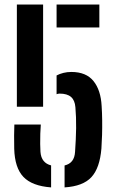

<svg xmlns="http://www.w3.org/2000/svg" viewBox="-20 -820 505 848"><path d="M42.8 -163Q41.9 -198.4 42.3 -222.3Q42.7 -246.3 43.4 -269.9H160.2Q158.7 -253.6 158 -230Q157.2 -206.5 157.5 -184.2Q157.7 -161.9 158.7 -149.5Q160.5 -124.3 172.5 -109.6Q184.4 -94.8 205.7 -89.5V7.7Q121.4 1.4 83.2 -38.9Q45.1 -79.2 42.8 -163ZM54.5 -348.7V-800H170.4V-348.7ZM229.9 -403.8V-486.8Q243.7 -494 260.2 -498.1Q276.6 -502.2 295.1 -502.2Q360.6 -502.2 392.9 -462Q425.3 -421.9 428.9 -351.7Q430.9 -321.4 431.3 -288.8Q431.7 -256.1 430.8 -224.2Q429.9 -192.2 427.9 -163.9Q420.8 -78 383.8 -37.7Q346.8 2.6 265.2 7.7V-89.2Q287.3 -94.5 298.6 -109.3Q310 -124 311.5 -149.1Q315.5 -204.9 316.2 -253.9Q316.8 -302.9 313 -346.6Q310.5 -377.4 293.5 -392Q276.5 -406.6 243.1 -406.6Q239.4 -406.6 236.1 -405.8Q232.8 -405.1 229.9 -403.8ZM229.9 -698.7V-800H418.8V-698.7Z"/></svg>

Font: Big Shoulders Stencil Text Thin
Style: Regular
Weight: 100
Designer: Patric King
Foundry: XO Type Co
Version: Version 2.001